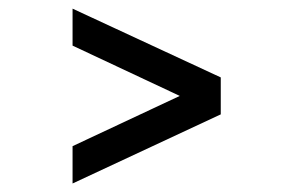

<svg xmlns="http://www.w3.org/2000/svg" viewBox="-20 -519 668 444"><path d="M147.8 -499 490.5 -340V-254.5L147.8 -94.7V-181L395.7 -297.2L147.8 -413.5Z"/></svg>

Font: Unageo Variable
Style: Regular
Weight: 300
Designer: Richard Sepsi
Foundry: Richard Sepsi
Version: Version 2.200